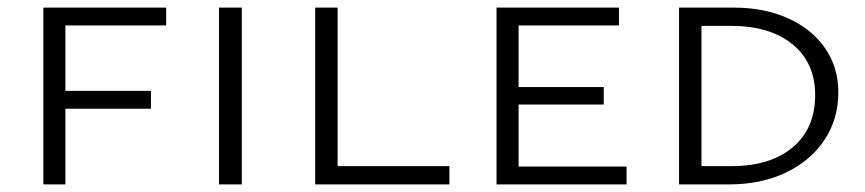

<svg xmlns="http://www.w3.org/2000/svg" viewBox="-20 -485 2276 505"><path d="M152 -418V-246H377V-199H152V0H94V-465H417V-418Z M556 -465H616V0H556Z M1162 -48V0H809V-465H868V-48Z M1628 -47V0H1286V-465H1608V-418H1344V-256H1568V-210H1344V-47Z M1766 0V-465H1910Q1990 -465 2052.5 -437Q2115 -409 2150 -358.5Q2185 -308 2185 -242Q2185 -172 2148.5 -117Q2112 -62 2047 -31Q1982 0 1898 0ZM1902 -417H1825V-48H1903Q2006 -48 2065 -97.5Q2124 -147 2124 -235Q2124 -320 2064.5 -368.5Q2005 -417 1902 -417Z"/></svg>

Font: Ysabeau SC Semilight
Style: Regular
Weight: 300
Designer: Christian Thalmann (Catharsis Fonts)
Version: Version 0.003